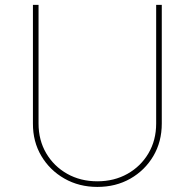

<svg xmlns="http://www.w3.org/2000/svg" viewBox="-20 -747 790 779"><path d="M613.6 -727.3H636.4V-245.7Q636.4 -171.9 602.1 -113.8Q567.8 -55.8 508.9 -22.2Q449.9 11.4 375 11.4Q300.8 11.4 241.5 -22.4Q182.2 -56.1 147.7 -114.2Q113.3 -172.2 113.6 -245.7V-727.3H136.4V-245.7Q136.4 -178.3 167.4 -125.4Q198.5 -72.4 252.5 -41.9Q306.5 -11.4 375 -11.4Q443.5 -11.4 497.5 -41.9Q551.5 -72.4 582.6 -125.4Q613.6 -178.3 613.6 -245.7Z"/></svg>

Font: Inter UI Thin
Style: Regular
Weight: 100
Designer: Rasmus Andersson
Foundry: rsms
Version: 3.2;8d6f07862